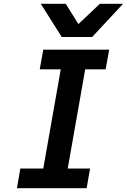

<svg xmlns="http://www.w3.org/2000/svg" viewBox="-20 -985 664 1005"><path d="M86.5 -103H206.5L298 -622H188L206.5 -725H551.5L533 -622H426L334.5 -103H451.5L433.5 0H68.5ZM193.5 -965H324L390.5 -859L502.5 -965H624L462.5 -791.5H303Z"/></svg>

Font: JuliaMono
Style: Bold Italic
Weight: 700
Italic angle: -9°
Monospace: yes
Designer: cormullion
Foundry: corm
Version: Version 0.057; ttfautohint (v1.8.4)